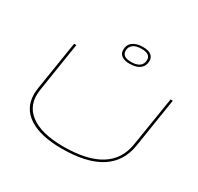

<svg xmlns="http://www.w3.org/2000/svg" viewBox="-191 -1163 1451 1405"><g transform="rotate(30 534.5 -461.0)"><path d="M489 10Q309 10 212 -53.5Q115 -117 115 -236Q115 -246 116 -258Q117 -270 120 -292L185 -700H204L139 -285Q118 -151 211.5 -80Q305 -9 492 -9Q890 -9 933 -282L1000 -700H1019L953 -282Q906 10 489 10ZM609 -776Q566 -776 542 -793Q518 -810 518 -841Q518 -885 549 -908.5Q580 -932 635 -932Q679 -932 702.5 -915Q726 -898 726 -867Q726 -824 695.5 -800Q665 -776 609 -776ZM612 -793Q658 -793 682.5 -811.5Q707 -830 707 -864Q707 -915 632 -915Q586 -915 561.5 -896.5Q537 -878 537 -844Q537 -793 612 -793Z"/></g></svg>

Font: Georama Extra Expanded Thin
Style: Italic
Weight: 100
Width: 8
Italic angle: -9°
Designer: Jean-Baptiste Levee
Foundry: Production Type
Version: Version 1.000